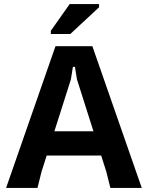

<svg xmlns="http://www.w3.org/2000/svg" viewBox="-20 -928 730 948"><path d="M10 0 254 -700H436L680 0H525L505 -80L360 -536L350 -598H340L330 -536L185 -80L165 0ZM140 -160V-280H550V-160ZM231 -760V-776L324 -908H469V-892L327 -760Z"/></svg>

Font: AR One Sans
Style: Bold
Weight: 700
Designer: Niteesh Yadav
Foundry: Niteesh Yadav
Version: Version 1.001;gftools[0.9.33]